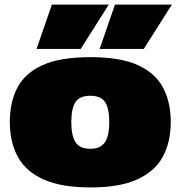

<svg xmlns="http://www.w3.org/2000/svg" viewBox="-20 -810 790 840"><path d="M23 -277Q23 -362 55.5 -425.5Q88 -489 165 -524.5Q242 -560 376 -560Q508 -560 584.5 -524.5Q661 -489 694 -425.5Q727 -362 727 -277Q727 -187 691.5 -123Q656 -59 579 -24.5Q502 10 376 10Q249 10 171.5 -24.5Q94 -59 58.5 -123Q23 -187 23 -277ZM292 -276Q292 -215 311 -187Q330 -159 375 -159Q419 -159 438.5 -187Q458 -215 458 -276Q458 -335 440 -363Q422 -391 375 -391Q328 -391 310 -363Q292 -335 292 -276ZM416 -596 483 -790H732L609 -596ZM140 -596 207 -790H456L333 -596Z"/></svg>

Font: Georama Expanded Black
Style: Regular
Weight: 900
Width: 7
Designer: Jean-Baptiste Levee
Foundry: Production Type
Version: Version 1.000